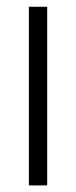

<svg xmlns="http://www.w3.org/2000/svg" viewBox="-20 -562 230 582"><path d="M67.5 0V-541.5H123V0Z"/></svg>

Font: Encode Sans Condensed Light
Style: Regular
Weight: 300
Width: 3
Designer: Multiple Designers
Foundry: Impallari Type
Version: Version 3.000; ttfautohint (v1.8.3) -l 8 -r 50 -G 200 -x 14 